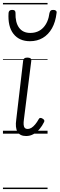

<svg xmlns="http://www.w3.org/2000/svg" viewBox="-20 -905 404 1300"><path d="M157 16Q136 16 121.5 9Q107 2 98.5 -12.5Q90 -27 88 -47.5Q86 -68 90 -95L137 -496Q139 -506 145.5 -510.5Q152 -515 165 -515Q180 -515 186.5 -510Q193 -505 192 -495L142 -97Q139 -76 140 -61.5Q141 -47 147.5 -39.5Q154 -32 167 -32Q181 -32 193.5 -40Q206 -48 218.5 -63Q231 -78 242 -98Q246 -106 253 -106.5Q260 -107 268 -102Q277 -97 279.5 -91Q282 -85 278 -78Q266 -53 248 -31.5Q230 -10 207 3Q184 16 157 16ZM183 -626Q110 -626 71 -676Q32 -726 38 -818Q39 -827 44.5 -832.5Q50 -838 62 -838Q75 -838 80 -832.5Q85 -827 85 -818Q83 -753 109 -717.5Q135 -682 185 -682Q239 -682 273 -718Q307 -754 315 -817Q318 -828 323 -833Q328 -838 340 -838Q353 -838 359 -832.5Q365 -827 363 -817Q356 -756 332 -713.5Q308 -671 270 -648.5Q232 -626 183 -626ZM0 365H302V375H0ZM0 -20H302V0H0ZM0 -505H302V-500H0ZM0 -885H302V-875H0Z"/></svg>

Font: Playwrite GB S Guides
Style: Italic
Weight: 400
Italic angle: -7.01216°
Designer: Veronika Burian, José Scaglione
Foundry: TypeTogether
Version: Version 1.002